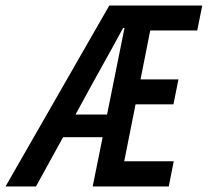

<svg xmlns="http://www.w3.org/2000/svg" viewBox="-83 -674 751 694"><path d="M250 -370 190 -260H304L367 -573H362Q332 -517 250 -370ZM-63 0 312 -654H648L630 -564H460L425 -387H562L544 -297H407L366 -91H545L527 0H252L288 -178H145L47 0Z"/></svg>

Font: TypoPRO Source Code Pro
Style: Italic
Weight: 600
Italic angle: -11°
Monospace: yes
Designer: Paul D. Hunt, Teo Tuominen
Foundry: Adobe Systems Incorporated
Version: Version 1.030;PS 1.0;hotconv 1.0.84;makeotf.lib2.5.63406